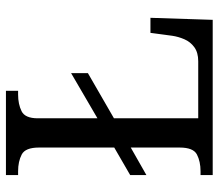

<svg xmlns="http://www.w3.org/2000/svg" viewBox="-66 -688 754 663"><g transform="rotate(-90 311.5 -357.0)"><path d="M38 0V-42H51Q85 -42 109 -54.5Q133 -67 133 -114V-283L38 -229V-285L133 -340V-600Q133 -647 109 -659.5Q85 -672 51 -672H38V-714H329V-672H316Q283 -672 258.5 -660Q234 -648 234 -604V-398L390 -489V-431L234 -341V-50H431Q461 -50 479.5 -63.5Q498 -77 507 -98Q516 -119 519 -140L529 -215H581L574 0Z"/></g></svg>

Font: Noto Naskh Arabic UI
Style: Regular
Weight: 400
Designer: Monotype Design Team, David Williams, Mohamad Dakak and Nizar Qandah
Foundry: Monotype Imaging Inc.
Version: Version 2.014